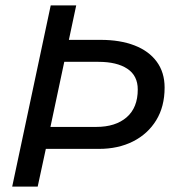

<svg xmlns="http://www.w3.org/2000/svg" viewBox="-20 -688 632 708"><path d="M25 0 167 -668H261L234 -541H351Q423 -541 476 -520.5Q529 -500 558 -460.5Q587 -421 587 -365Q587 -295 556 -244.5Q525 -194 470.5 -166.5Q416 -139 345 -139H149L119 0ZM166 -220H335Q406 -220 447 -255.5Q488 -291 488 -358Q488 -409 449.5 -434.5Q411 -460 343 -460H217Z"/></svg>

Font: Atkinson Hyperlegible Next
Style: Italic
Weight: 400
Italic angle: -12°
Designer: Elliott Scott, Megan Eiswerth, Linus Boman, Theodore Petrosky, Letters from Sweden
Foundry: Applied Design Works, Letters from Sweden
Version: Version 2.001